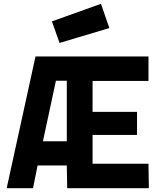

<svg xmlns="http://www.w3.org/2000/svg" viewBox="-20 -986 850 1006"><path d="M330 -119H177L153 0H15L166 -690H758V-562H465V-400H698V-279H465V-128H758L760 0H332ZM205 -246H330V-563H273ZM509 -966 553 -839 292 -761 252 -874Z"/></svg>

Font: Panefresco 999wt
Style: Regular
Weight: 900
Version: Version 1.001